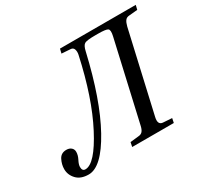

<svg xmlns="http://www.w3.org/2000/svg" viewBox="-146 -888 1153 1095"><g transform="rotate(-30 431.0 -340.0)"><path d="M40 -84Q40 -115 55 -144.5Q70 -174 105 -174Q125 -174 137 -163.5Q149 -153 149 -136Q149 -114 136.5 -90Q124 -66 124 -50Q124 -23 145 -23Q208 -23 295 -189.5Q382 -356 437 -609Q441 -628 436 -643Q431 -658 415 -659L356 -663L363 -692H862L855 -663L800 -658Q782 -657 773 -645Q764 -633 758 -609L638 -83Q627 -36 660 -33L719 -29L713 0H439L445 -29L500 -35Q518 -36 527.5 -47.5Q537 -59 542 -83L660 -601Q669 -640 657 -648.5Q645 -657 593 -657H575Q521 -657 505.5 -649Q490 -641 482 -604Q417 -323 324.5 -155.5Q232 12 147 12Q95 12 67.5 -17Q40 -46 40 -84Z"/></g></svg>

Font: Heuristica
Style: Italic
Weight: 400
Italic angle: -13°
Version: Version 1.0.2